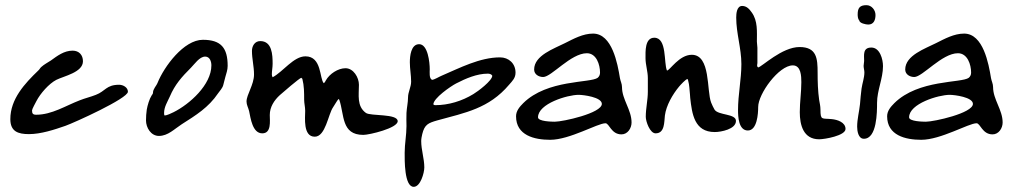

<svg xmlns="http://www.w3.org/2000/svg" viewBox="-20 -657 3913 743"><path d="M104 -230C104 -235 118 -260 121 -266C136 -295 169 -333 198 -348C228 -363 301 -377 301 -420C301 -444 286 -461 261 -461C228 -461 202 -441 177 -423C165 -415 151 -408 140 -398C135 -394 133 -388 128 -384C76 -334 20 -274 20 -196C20 -148 50 -138 92 -138C138 -138 190 -155 233 -170C267 -182 475 -276 475 -302C475 -319 456 -329 441 -329C391 -329 388 -304 351 -290C331 -282 309 -277 289 -269C234 -248 181 -213 120 -213C107 -213 104 -218 104 -230Z M861 -402C861 -471 836 -503 765 -503C691 -503 615 -399 590 -337C585 -324 572 -313 572 -298C572 -294 569 -291 567 -288C558 -274 551 -250 548 -233C546 -220 545 -205 545 -191C545 -163 564 -131 595 -131C630 -131 655 -158 683 -176C738 -211 787 -241 824 -296C831 -306 841 -316 844 -328C847 -338 849 -349 852 -359C856 -373 861 -387 861 -402ZM615 -220C615 -243 628 -263 637 -283C657 -330 683 -359 719 -395C733 -409 752 -438 774 -438C792 -438 798 -419 798 -404C798 -329 714 -254 652 -223C644 -219 625 -210 617 -210C615 -213 615 -216 615 -220Z M934 -264C934 -251 941 -240 944 -227C950 -199 957 -141 995 -141C1031 -141 1024 -189 1024 -212C1024 -243 1041 -269 1063 -289C1073 -298 1139 -355 1146 -356L1150 -352C1157 -325 1157 -298 1157 -271C1157 -257 1161 -243 1161 -228C1161 -202 1152 -128 1198 -128C1240 -128 1250 -215 1269 -242C1276 -252 1283 -266 1290 -274L1293 -271C1313 -213 1300 -135 1386 -135C1409 -135 1519 -161 1519 -188C1519 -218 1414 -207 1396 -220C1360 -246 1369 -290 1369 -329C1369 -357 1348 -393 1317 -393C1288 -393 1255 -371 1241 -346C1239 -342 1237 -338 1233 -335C1216 -352 1226 -439 1162 -439C1116 -439 1075 -379 1035 -358C1033 -361 1032 -365 1032 -369C1032 -383 1035 -396 1035 -410C1035 -445 1033 -498 987 -498C966 -498 955 -479 955 -460C955 -429 963 -400 963 -369C963 -329 934 -291 934 -264Z M1581 66C1607 66 1622 12 1622 -9C1622 -43 1610 -77 1610 -111C1610 -120 1612 -129 1614 -138C1623 -175 1637 -181 1672 -191C1781 -221 1872 -237 1950 -329C1963 -344 1975 -355 1975 -376C1975 -411 1949 -435 1915 -435C1837 -435 1759 -394 1689 -364C1679 -360 1662 -349 1652 -348C1640 -353 1643 -378 1643 -389C1643 -415 1636 -486 1602 -486C1570 -486 1566 -439 1566 -416C1566 -391 1571 -366 1571 -341C1571 -320 1559 -301 1559 -280C1559 -260 1554 -240 1553 -220C1552 -203 1553 -186 1553 -169C1553 -135 1546 -100 1546 -66C1546 -39 1544 66 1581 66ZM1657 -253C1657 -277 1724 -323 1745 -334C1782 -353 1825 -372 1868 -372C1874 -372 1882 -370 1885 -364C1885 -345 1829 -303 1812 -293C1768 -266 1716 -250 1664 -250C1661 -250 1659 -251 1657 -253Z M1977 -207C1977 -133 2048 -116 2109 -116C2185 -116 2292 -180 2323 -180C2338 -180 2345 -137 2385 -137C2409 -137 2424 -161 2424 -183C2424 -232 2387 -272 2387 -320C2387 -333 2381 -343 2379 -355C2370 -410 2349 -527 2275 -527C2236 -527 2200 -507 2166 -490C2125 -469 2047 -443 2047 -388C2047 -369 2065 -359 2082 -359C2114 -359 2189 -451 2251 -451C2288 -451 2302 -407 2302 -376C2302 -368 2299 -361 2293 -356C2265 -335 2098 -350 2005 -258C1991 -244 1977 -228 1977 -207ZM2062 -203C2062 -256 2176 -290 2219 -290C2238 -290 2309 -281 2309 -255C2309 -219 2158 -186 2127 -186C2115 -186 2062 -187 2062 -203Z M2512 -511C2475 -511 2478 -457 2478 -432C2478 -406 2487 -381 2487 -355V-302C2487 -270 2479 -238 2479 -205C2479 -187 2495 -141 2517 -141C2553 -141 2550 -185 2553 -210C2558 -249 2583 -292 2608 -322C2613 -328 2634 -351 2640 -351C2642 -351 2643 -346 2643 -345C2648 -328 2648 -309 2650 -292C2651 -287 2650 -283 2651 -278C2658 -216 2667 -146 2746 -146C2770 -146 2828 -157 2828 -189C2828 -218 2759 -210 2745 -233C2740 -241 2736 -251 2732 -260C2714 -306 2731 -445 2657 -445C2608 -445 2572 -384 2561 -384C2548 -413 2562 -511 2512 -511Z M2836 -231C2836 -206 2838 -152 2874 -152C2910 -152 2914 -217 2914 -243C2914 -294 2994 -404 3048 -404C3080 -404 3081 -362 3081 -339C3081 -300 3075 -262 3075 -223C3075 -173 3089 -118 3150 -118C3171 -118 3252 -132 3252 -158C3252 -184 3220 -194 3199 -196C3161 -200 3155 -190 3155 -233C3155 -246 3152 -258 3150 -270C3145 -305 3144 -341 3144 -376C3144 -430 3141 -475 3074 -475C3006 -475 2929 -399 2914 -396C2907 -401 2911 -407 2911 -413V-472C2911 -480 2909 -488 2909 -496C2909 -534 2913 -576 2889 -609C2880 -622 2869 -634 2852 -634C2831 -634 2829 -604 2829 -589C2829 -528 2849 -470 2849 -409C2849 -350 2836 -291 2836 -231Z M3340 -562C3362 -562 3368 -581 3368 -599C3368 -618 3353 -637 3333 -637C3307 -637 3299 -626 3299 -601C3299 -594 3300 -585 3304 -579H3305C3305 -567 3331 -562 3340 -562ZM3297 -167C3297 -151 3301 -120 3323 -120C3374 -120 3374 -224 3374 -259C3374 -307 3397 -353 3397 -401C3397 -428 3385 -473 3352 -473C3318 -473 3324 -444 3324 -421C3324 -415 3322 -408 3322 -402C3322 -394 3325 -385 3325 -377C3325 -356 3317 -335 3314 -314C3311 -294 3310 -274 3308 -254C3305 -225 3297 -196 3297 -167Z M3413 -207C3413 -133 3484 -116 3545 -116C3621 -116 3728 -180 3759 -180C3774 -180 3781 -137 3821 -137C3845 -137 3860 -161 3860 -183C3860 -232 3823 -272 3823 -320C3823 -333 3817 -343 3815 -355C3806 -410 3785 -527 3711 -527C3672 -527 3636 -507 3602 -490C3561 -469 3483 -443 3483 -388C3483 -369 3501 -359 3518 -359C3550 -359 3625 -451 3687 -451C3724 -451 3738 -407 3738 -376C3738 -368 3735 -361 3729 -356C3701 -335 3534 -350 3441 -258C3427 -244 3413 -228 3413 -207ZM3498 -203C3498 -256 3612 -290 3655 -290C3674 -290 3745 -281 3745 -255C3745 -219 3594 -186 3563 -186C3551 -186 3498 -187 3498 -203Z"/></svg>

Font: ChillLongCangKaiShu Medium
Style: Regular
Weight: 500
Version: Version 3.500;Glyphs 3.1.1 (3135)